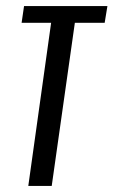

<svg xmlns="http://www.w3.org/2000/svg" viewBox="-20 -611 373 631"><path d="M73 0 148 -536H51L59 -591H333L324 -536H226L150 0Z"/></svg>

Font: Alumni Sans Medium
Style: Italic
Weight: 500
Italic angle: -8°
Designer: Robert E. Leuschke
Foundry: Robert E. Leuschke
Version: Version 1.016